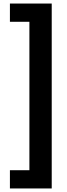

<svg xmlns="http://www.w3.org/2000/svg" viewBox="-20 -871 381 1084"><path d="M36 193H272V-851H36V-748H146V90H36Z"/></svg>

Font: Noto Sans Tamil UI
Style: Bold
Weight: 700
Designer: Jelle Bosma - Monotype Design Team
Foundry: Monotype Imaging Inc.
Version: Version 2.004